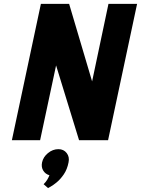

<svg xmlns="http://www.w3.org/2000/svg" viewBox="-20 -720 724 986"><path d="M204 226 227 246Q226 246 239 239Q252 232 271 216.5Q290 201 307.5 175.5Q325 150 332 114Q338 86 322.5 66Q307 46 280 46Q251 46 226.5 66Q202 86 196 114Q191 138 202 156Q213 174 234 180Q229 192 222.5 203Q216 214 204 226ZM684 -700H537L453 -302L335 -700H190L41 0H186L268 -384L386 0H535Z"/></svg>

Font: Advent Pro ExtraBold
Style: Italic
Weight: 800
Italic angle: -12°
Version: Version 3.000